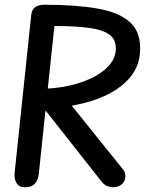

<svg xmlns="http://www.w3.org/2000/svg" viewBox="-20 -792 647 812"><path d="M86 0Q60 0 49.5 -18.5Q39 -37 42 -62L112 -728Q114 -750 128 -761Q142 -772 168 -772Q301 -772 394 -755.5Q487 -739 532.5 -695.5Q578 -652 572 -570Q568 -511 531.5 -466.5Q495 -422 434.5 -392Q374 -362 294.5 -347Q215 -332 124 -332L132 -416Q233 -416 306.5 -438.5Q380 -461 422 -496.5Q464 -532 469 -573Q474 -617 449.5 -640Q425 -663 366.5 -672.5Q308 -682 210 -682L144 -56Q141 -30 127.5 -15Q114 0 86 0ZM459 0Q449 0 435 -4.5Q421 -9 408 -26L152 -351L273 -358L499 -77Q509 -66 510 -51.5Q511 -37 506 -28Q501 -15 487.5 -7.5Q474 0 459 0Z"/></svg>

Font: Edu SA Beginner SemiBold
Style: Regular
Weight: 600
Version: Version 1.003